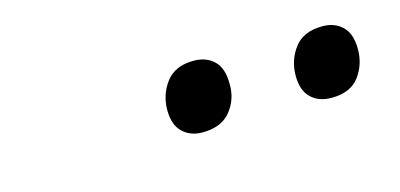

<svg xmlns="http://www.w3.org/2000/svg" viewBox="-30 -901 705 338"><g transform="rotate(-15 322.5 -732.0)"><path d="M310 -669Q288 -669 274 -682.5Q260 -696 260 -723Q260 -751 276.5 -773Q293 -795 327 -795Q350 -795 364 -781.5Q378 -768 378 -740Q379 -712 362 -690.5Q345 -669 310 -669ZM545 -669Q522 -669 508 -682.5Q494 -696 494 -723Q494 -751 510.5 -773Q527 -795 562 -795Q584 -795 598 -781.5Q612 -768 612 -740Q612 -712 596 -690.5Q580 -669 545 -669Z"/></g></svg>

Font: Playwrite AT
Style: Italic
Weight: 400
Italic angle: -13.0072°
Designer: Veronika Burian, José Scaglione
Foundry: TypeTogether
Version: Version 1.002